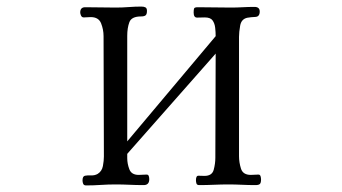

<svg xmlns="http://www.w3.org/2000/svg" viewBox="-20 -563 1040 584"><path d="M774 -17Q774 -7 770.5 -3.5Q767 0 757 0Q736 0 715.5 -1Q695 -2 675 -2Q653 -2 630.5 -1Q608 0 586 0Q579 0 577.5 -5Q576 -10 576 -15Q576 -29 584 -28.5Q592 -28 602 -28Q625 -28 630 -46.5Q635 -65 635 -83L636 -400L367 -95V-82Q367 -65 373.5 -48Q380 -31 402 -31Q408 -31 413.5 -31.5Q419 -32 426 -32Q431 -32 432.5 -27.5Q434 -23 434 -18Q434 0 417 0Q395 0 374 -1Q353 -2 331 -2Q309 -2 286.5 -0.5Q264 1 242 1Q235 1 233 -4Q231 -9 231 -14Q231 -27 238.5 -28.5Q246 -30 257 -29.5Q268 -29 277 -34Q290 -42 293 -58Q296 -74 296 -87Q296 -179 295.5 -270.5Q295 -362 295 -453Q295 -473 287.5 -492Q280 -511 256 -511Q250 -511 245 -510.5Q240 -510 235 -510Q229 -510 226.5 -515.5Q224 -521 224 -525Q224 -541 239 -541Q262 -541 285.5 -540.5Q309 -540 332 -540Q352 -540 371.5 -541.5Q391 -543 410 -543Q418 -543 422.5 -540.5Q427 -538 427 -530Q427 -520 423 -516.5Q419 -513 409 -513Q380 -513 373.5 -495.5Q367 -478 367 -454V-133L636 -453Q636 -465 634.5 -478.5Q633 -492 626.5 -501Q620 -510 603 -510Q591 -510 580 -509.5Q569 -509 569 -525Q569 -534 570.5 -537.5Q572 -541 582 -541Q607 -541 632 -540.5Q657 -540 682 -540Q700 -540 718 -541Q736 -542 754 -542Q770 -542 770 -528Q770 -512 756.5 -511.5Q743 -511 732 -509Q714 -505 710.5 -485Q707 -465 707 -451V-88Q707 -69 713 -50Q719 -31 743 -31Q748 -31 754 -31.5Q760 -32 766 -32Q771 -32 772.5 -27Q774 -22 774 -17Z"/></svg>

Font: Kaisei Decol
Style: Regular
Weight: 400
Designer: Font-Kai, 金井和夫
Foundry: KAZUO KANAI
Version: Version 5.003